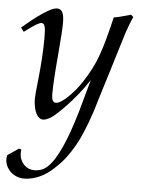

<svg xmlns="http://www.w3.org/2000/svg" viewBox="-61 -517 615 835"><g transform="rotate(5 246.0 -100.0)"><path d="M-5.9 180.7 42.5 147.9 52.7 151.4Q52.2 156.2 52 159.9Q51.8 163.6 51.8 166.5Q51.8 181.6 56.9 194.3Q62 207 70.8 216.3Q79.6 225.6 91.3 230.7Q103 235.8 116.2 235.8Q132.3 235.8 147 230.7Q161.6 225.6 175.5 212.4Q189.5 199.2 203.9 176.5Q218.3 153.8 233.9 119.1Q246.6 91.3 260.5 52Q274.4 12.7 290 -40.5L327.6 -176.3Q304.7 -141.1 279.5 -110.4Q254.4 -79.6 232.2 -56.4Q210 -33.2 193.1 -18.3Q176.3 -3.4 169.9 0.5Q148.4 13.2 135.7 13.2Q126 13.2 117.9 6.6Q109.9 0 104.2 -11.7Q98.6 -23.4 95.5 -39.3Q92.3 -55.2 92.3 -74.2Q92.3 -83.5 94 -103Q95.7 -122.6 99.1 -152.3Q110.8 -259.3 110.8 -340.8Q110.8 -359.9 109.9 -372.3Q108.9 -384.8 106.7 -392.1Q104.5 -399.4 100.8 -402.1Q97.2 -404.8 92.3 -404.8Q78.6 -404.8 30.8 -368.7Q26.9 -365.7 23.7 -363.3Q20.5 -360.8 18.6 -359.9L5.4 -377.4Q26.9 -396 48.6 -413.1Q70.3 -430.2 90.3 -443.8Q110.4 -457.5 127 -465.6Q143.6 -473.6 154.3 -473.6Q161.6 -473.6 167.2 -470.9Q172.9 -468.3 177 -461.4Q181.2 -454.6 183.3 -442.4Q185.5 -430.2 185.5 -411.6Q185.5 -379.9 176.8 -277.8Q171.4 -217.3 168.7 -174.3Q166 -131.3 166 -104.5Q166 -82 170.7 -73.2Q175.3 -64.5 185.1 -64.5Q194.3 -64.5 207.5 -72.8Q220.7 -81.1 235.4 -95Q250 -108.9 265.4 -127.2Q280.8 -145.5 294.4 -166Q313 -194.3 329.6 -226.3Q346.2 -258.3 358.9 -294.9Q367.2 -317.4 378.2 -357.2Q389.2 -397 403.3 -456.1Q417.5 -458.5 435.5 -463.1Q453.6 -467.8 477.1 -474.6L487.8 -464.8Q481 -450.7 474.4 -433.6Q467.8 -416.5 460.9 -397Q460.4 -395.5 455.6 -379.6Q450.7 -363.8 442.9 -338.4Q435.1 -313 425.3 -280.8Q415.5 -248.5 405.3 -215.1Q395 -181.6 385 -149.7Q375 -117.7 367.4 -92.3Q359.9 -66.9 355 -51Q350.1 -35.2 349.6 -34.2Q334 11.7 318.8 48.1Q303.7 84.5 287.6 112.3Q271.5 141.1 252.4 166.3Q233.4 191.4 210 212.9Q175.8 246.6 141.4 261.2Q106.9 275.9 76.2 275.9Q57.1 275.9 41.7 269.3Q26.4 262.7 15.1 251.7Q3.9 240.7 -2.2 226.6Q-8.3 212.4 -8.3 197.3Q-8.3 193.4 -7.6 189.5Q-6.8 185.5 -5.9 180.7Z"/></g></svg>

Font: XB Kayhan
Style: Italic
Weight: 400
Italic angle: -12°
Designer: Behnam
Foundry: Irmug
Version: Version 7.300 2009